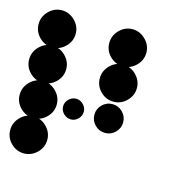

<svg xmlns="http://www.w3.org/2000/svg" viewBox="-104 -604 872 875"><g transform="rotate(15 331.5 -166.5)"><path d="M83.3 -4.2Q118.3 -4.2 144.6 22.1Q170.8 48.3 170.8 83.3Q170.8 119.2 144.6 145Q118.3 170.8 83.3 170.8Q47.5 170.8 21.7 145Q-4.2 119.2 -4.2 83.3Q-4.2 48.3 21.7 22.1Q47.5 -4.2 83.3 -4.2ZM416.7 -150.8Q444.2 -150.8 464.2 -130.8Q484.2 -110.8 484.2 -83.3Q484.2 -55 464.2 -35Q444.2 -15 416.7 -15Q388.3 -15 368.3 -35Q348.3 -55 348.3 -83.3Q348.3 -110.8 368.3 -130.8Q388.3 -150.8 416.7 -150.8ZM250 -131.7Q269.2 -131.7 283.8 -117.1Q298.3 -102.5 298.3 -83.3Q298.3 -63.3 283.8 -48.8Q269.2 -34.2 250 -34.2Q230 -34.2 215.4 -48.8Q200.8 -63.3 200.8 -83.3Q200.8 -102.5 215.4 -117.1Q230 -131.7 250 -131.7ZM83.3 -170.8Q118.3 -170.8 144.6 -144.6Q170.8 -118.3 170.8 -83.3Q170.8 -47.5 144.6 -21.7Q118.3 4.2 83.3 4.2Q47.5 4.2 21.7 -21.7Q-4.2 -47.5 -4.2 -83.3Q-4.2 -118.3 21.7 -144.6Q47.5 -170.8 83.3 -170.8ZM416.7 -337.5Q451.7 -337.5 477.9 -311.2Q504.2 -285 504.2 -250Q504.2 -214.2 477.9 -188.3Q451.7 -162.5 416.7 -162.5Q380.8 -162.5 355 -188.3Q329.2 -214.2 329.2 -250Q329.2 -285 355 -311.2Q380.8 -337.5 416.7 -337.5ZM83.3 -337.5Q118.3 -337.5 144.6 -311.2Q170.8 -285 170.8 -250Q170.8 -214.2 144.6 -188.3Q118.3 -162.5 83.3 -162.5Q47.5 -162.5 21.7 -188.3Q-4.2 -214.2 -4.2 -250Q-4.2 -285 21.7 -311.2Q47.5 -337.5 83.3 -337.5ZM416.7 -504.2Q451.7 -504.2 477.9 -477.9Q504.2 -451.7 504.2 -416.7Q504.2 -380.8 477.9 -355Q451.7 -329.2 416.7 -329.2Q380.8 -329.2 355 -355Q329.2 -380.8 329.2 -416.7Q329.2 -451.7 355 -477.9Q380.8 -504.2 416.7 -504.2ZM83.3 -504.2Q118.3 -504.2 144.6 -477.9Q170.8 -451.7 170.8 -416.7Q170.8 -380.8 144.6 -355Q118.3 -329.2 83.3 -329.2Q47.5 -329.2 21.7 -355Q-4.2 -380.8 -4.2 -416.7Q-4.2 -451.7 21.7 -477.9Q47.5 -504.2 83.3 -504.2Z"/></g></svg>

Font: 0xA000-Dots-Mono
Style: Dots-Mono
Weight: 400
Version: Version 0.1